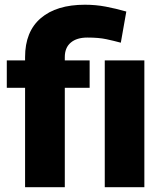

<svg xmlns="http://www.w3.org/2000/svg" viewBox="-20 -780 676 800"><path d="M250 0H84.5V-414.1H8.3V-528.3H84.5V-542Q84.5 -648.4 149.9 -704.3Q215.3 -760.3 334 -760.3Q378.9 -760.3 420.4 -752.4Q461.9 -744.6 506.3 -731.9L483.4 -602.1Q454.6 -609.9 423.1 -616.7Q391.6 -623.5 344.2 -623.5Q299.8 -623.5 274.9 -602.5Q250 -581.5 250 -542V-528.3H353.5V-414.1H250ZM581.5 -528.3V0H416.5V-528.3Z"/></svg>

Font: Vazirmatn RD UI Black
Style: Regular
Weight: 900
Designer: Saber Rastikerdar
Foundry: Saber Rastikerdar
Version: Version 33.003